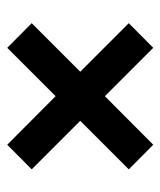

<svg xmlns="http://www.w3.org/2000/svg" viewBox="23 -646 443 530"><g transform="rotate(90 245.0 -380.5)"><path d="M111.5 -178.5 43.5 -246 177.5 -380 43.5 -514 111.5 -581.5 245 -448 379 -581.5 447 -514 313 -380 447 -246 379 -178.5 245 -312Z"/></g></svg>

Font: Encode Sans SC Condensed SemiBold
Style: Regular
Weight: 600
Width: 3
Designer: Multiple Designers
Foundry: Impallari Type
Version: Version 3.002